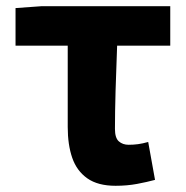

<svg xmlns="http://www.w3.org/2000/svg" viewBox="-20 -584 598 618"><path d="M352 14Q295 14 261 -10Q227 -34 212.5 -76Q198 -118 198 -175V-437H30V-558L113 -564H528V-437H357Q354 -363 352 -292.5Q350 -222 350 -169Q350 -140 362.5 -129Q375 -118 394 -118Q410 -118 424.5 -120Q439 -122 457 -127L479 -5Q453 2 421 8Q389 14 352 14Z"/></svg>

Font: Noto Sans SC ExtraBold
Style: Regular
Weight: 800
Designer: Ryoko NISHIZUKA 西塚涼子 (kana, bopomofo & ideographs); Paul D. Hunt (Latin, Greek & Cyrillic); Sandoll Communications 산돌커뮤니
Foundry: Adobe
Version: Version 2.004-H2;hotconv 1.0.118;makeotfexe 2.5.65603